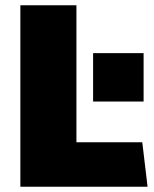

<svg xmlns="http://www.w3.org/2000/svg" viewBox="-20 -706 584 726"><path d="M269 -686V-168H518L538 0H57V-686ZM523 -322H332V-505H523Z"/></svg>

Font: Chivo Black
Style: Regular
Weight: 900
Designer: Hector Gatti
Foundry: Omnibus-Type
Version: Version 1.007